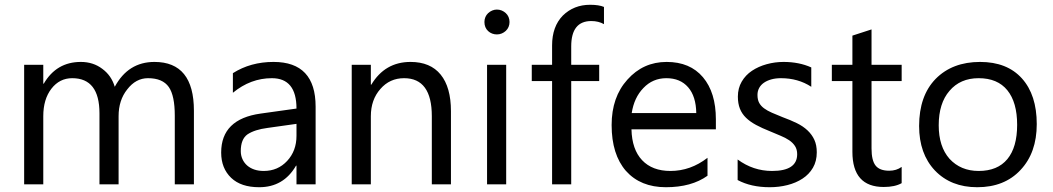

<svg xmlns="http://www.w3.org/2000/svg" viewBox="-20 -771 4403 803"><path d="M791 0H711V-287Q711 -371 686 -407Q660 -444 599 -444Q548 -444 512 -397Q476 -352 476 -285V0H396V-297Q396 -444 282 -444Q229 -444 195 -400Q161 -356 161 -285V0H81V-500H161V-421H163Q216 -512 318 -512Q370 -512 408 -483Q446 -455 460 -408Q516 -512 626 -512Q791 -512 791 -308Z M1300 0H1220V-78H1218Q1166 12 1064 12Q988 12 947 -27Q905 -67 905 -133Q905 -273 1070 -296L1220 -317Q1220 -444 1117 -444Q1028 -444 954 -383V-465Q1028 -512 1124 -512Q1300 -512 1300 -325ZM1220 -253 1099 -236Q1045 -229 1015 -209Q987 -189 987 -139Q987 -121 994 -105.5Q1001 -90 1013.5 -79Q1026 -68 1043.5 -62Q1061 -56 1083 -56Q1142 -56 1181 -98Q1220 -140 1220 -203Z M1866 0H1786V-285Q1786 -444 1670 -444Q1610 -444 1571 -399Q1531 -354 1531 -285V0H1451V-500H1531V-417H1533Q1590 -512 1697 -512Q1780 -512 1823 -459Q1866 -406 1866 -306Z M2058 -627Q2048 -627 2038.5 -630.5Q2029 -634 2021.5 -641Q2014 -648 2010 -657.5Q2006 -667 2006 -679Q2006 -690 2010 -699.5Q2014 -709 2021.5 -716Q2029 -723 2038.5 -727Q2048 -731 2058 -731Q2069 -731 2078.5 -727Q2088 -723 2095.5 -716Q2103 -709 2107 -699.5Q2111 -690 2111 -679Q2111 -668 2107 -658.5Q2103 -649 2095.5 -642Q2088 -635 2078.5 -631Q2069 -627 2058 -627ZM2097 0H2017V-500H2097Z M2506 -670Q2483 -683 2453 -683Q2369 -683 2369 -577V-500H2486V-432H2369V0H2289V-432H2204V-500H2289V-581Q2289 -660 2334 -706Q2380 -751 2448 -751Q2485 -751 2506 -742Z M2974 -230H2621Q2623 -146 2665.5 -101Q2708 -56 2784 -56Q2868 -56 2939 -111V-36Q2872 12 2765 12Q2659 12 2598 -56Q2538 -125 2538 -248Q2538 -365 2604 -438Q2670 -512 2768 -512Q2866 -512 2920 -448Q2974 -384 2974 -272ZM2892 -298Q2891 -368 2858 -406Q2825 -444 2767 -444Q2710 -444 2671 -403Q2632 -363 2622 -298Z M3065 -18V-104Q3130 -56 3209 -56Q3314 -56 3314 -126Q3314 -146 3305 -160Q3296 -174 3280.5 -184.5Q3265 -195 3244 -203.5Q3223 -212 3200 -222Q3167 -235 3142 -248.5Q3117 -262 3100 -278.5Q3083 -295 3074.5 -316.5Q3066 -338 3066 -367Q3066 -402 3082 -429.5Q3098 -457 3125 -475Q3152 -493 3186.5 -502.5Q3221 -512 3257 -512Q3322 -512 3373 -489V-408Q3318 -444 3246 -444Q3224 -444 3206 -439Q3188 -434 3175 -425Q3162 -416 3155 -403Q3148 -390 3148 -374Q3148 -354 3155 -341Q3162 -328 3175.5 -318Q3189 -308 3208.5 -299.5Q3228 -291 3253 -281Q3286 -269 3312.5 -256Q3339 -243 3357.5 -225.5Q3376 -208 3386 -186Q3396 -164 3396 -134Q3396 -97 3380 -69.5Q3364 -42 3336.5 -24Q3309 -6 3273.5 3Q3238 12 3199 12Q3121 12 3065 -18Z M3751 -5Q3723 11 3676 11Q3545 11 3545 -136V-432H3459V-500H3545V-622L3625 -648V-500H3751V-432H3625V-150Q3625 -100 3642 -78.5Q3659 -57 3699 -57Q3729 -57 3751 -73Z M4067 12Q3957 12 3890 -58Q3824 -128 3824 -244Q3824 -370 3893 -441Q3963 -512 4079 -512Q4192 -512 4254 -443Q4316 -374 4316 -252Q4316 -132 4248 -60Q4181 12 4067 12ZM4073 -444Q3996 -444 3951 -391Q3906 -339 3906 -247Q3906 -158 3951 -107Q3998 -56 4073 -56Q4152 -56 4193 -105.5Q4234 -155 4234 -249Q4234 -343 4193 -393.5Q4152 -444 4073 -444Z"/></svg>

Font: A_ThatdaokhamC
Style: Regular
Weight: 400
Designer: Rangsiwut Chaisin
Foundry: Rangsiwut Chaisin
Version: Version 1.000